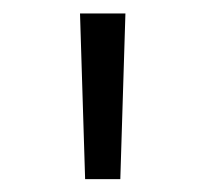

<svg xmlns="http://www.w3.org/2000/svg" viewBox="-20 -748 313 293"><path d="M109.9 -474.6 102.1 -727.5H171.4L163.6 -474.6Z"/></svg>

Font: Inter 18pt Light
Style: Regular
Weight: 300
Designer: Rasmus Andersson
Foundry: rsms
Version: Version 4.001;git-66647c0bb